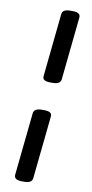

<svg xmlns="http://www.w3.org/2000/svg" viewBox="-100 -810 475 989"><g transform="rotate(10 137.5 -315.5)"><path d="M146 -388Q104 -388 107 -414L141 -744Q143 -770 184 -770H197Q238 -770 236 -744L202 -414Q199 -388 159 -388ZM91 139Q49 139 51 112L85 -216Q88 -242 128 -242H141Q183 -242 180 -216L146 112Q144 139 104 139Z"/></g></svg>

Font: Asap Semi Expanded Semi Expanded SemiBold
Style: Italic
Weight: 600
Width: 6
Italic angle: -6°
Designer: Pablo Cosgaya
Foundry: Omnibus-Type
Version: Version 3.001; ttfautohint (v1.8.4.7-5d5b)